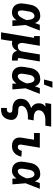

<svg xmlns="http://www.w3.org/2000/svg" viewBox="1293 -2092 1014 3640"><g transform="rotate(90 1800.0 -272.0)"><path d="M222 8Q192 8 163.5 1.5Q135 -5 111.5 -21.5Q88 -38 73 -62.5Q58 -87 51 -115Q44 -143 45 -173.5Q46 -204 51 -234L68 -334Q72 -359 80 -384Q88 -409 102.5 -432Q117 -455 137 -474.5Q157 -494 181 -506Q205 -518 231 -523Q257 -528 282 -528Q306 -528 328.5 -521Q351 -514 368 -500Q385 -486 397 -467Q409 -448 417 -427Q425 -450 433 -473.5Q441 -497 450 -520H559Q533 -453 507.5 -385Q482 -317 454 -250Q461 -188 465 -125Q469 -62 475 0H366Q365 -20 364.5 -39.5Q364 -59 365 -79Q352 -62 337 -45.5Q322 -29 303.5 -17Q285 -5 264 1.5Q243 8 222 8ZM223 -102Q241 -102 258.5 -111.5Q276 -121 288.5 -135Q301 -149 311.5 -165.5Q322 -182 330.5 -199Q339 -216 346.5 -233Q354 -250 361 -268Q360 -284 358 -299.5Q356 -315 353 -330.5Q350 -346 345.5 -360.5Q341 -375 333 -388Q325 -401 312 -409.5Q299 -418 282 -418Q271 -418 259.5 -414Q248 -410 238.5 -401.5Q229 -393 222 -382.5Q215 -372 210.5 -361Q206 -350 203 -339Q200 -328 198 -316L181 -216Q179 -204 178.5 -192Q178 -180 178 -168.5Q178 -157 180 -145.5Q182 -134 187 -124.5Q192 -115 201.5 -108.5Q211 -102 223 -102Z M593 215 697 -410H664V-520H848L797 -216Q795 -203 794.5 -190Q794 -177 795.5 -164.5Q797 -152 801 -140.5Q805 -129 813 -120Q821 -111 833 -106.5Q845 -102 858 -102Q875 -102 892.5 -107.5Q910 -113 924 -125Q938 -137 946 -154Q954 -171 957 -188L1012 -520H1145L1081 -133Q1080 -127 1081 -121Q1082 -115 1085.5 -110.5Q1089 -106 1095 -104Q1101 -102 1107 -102H1129L1128 8H1088Q1063 8 1038.5 3.5Q1014 -1 994 -13Q974 -25 961 -45.5Q948 -66 945 -90Q934 -70 919.5 -51Q905 -32 886 -18.5Q867 -5 844 1.5Q821 8 800 8Q788 8 777 6.5Q766 5 755 2Q755 29 751.5 55Q748 81 744 108L726 215Z M1422 8Q1392 8 1363.5 1.5Q1335 -5 1311.5 -21.5Q1288 -38 1273 -62.5Q1258 -87 1251 -115Q1244 -143 1245 -173.5Q1246 -204 1251 -234L1268 -334Q1272 -359 1280 -384Q1288 -409 1302.5 -432Q1317 -455 1337 -474.5Q1357 -494 1381 -506Q1405 -518 1431 -523Q1457 -528 1482 -528Q1506 -528 1528.5 -521Q1551 -514 1568 -500Q1585 -486 1597 -467Q1609 -448 1617 -427Q1625 -450 1633 -473.5Q1641 -497 1650 -520H1759Q1733 -453 1707.5 -385Q1682 -317 1654 -250Q1661 -188 1665 -125Q1669 -62 1675 0H1566Q1565 -20 1564.5 -39.5Q1564 -59 1565 -79Q1552 -62 1537 -45.5Q1522 -29 1503.5 -17Q1485 -5 1464 1.5Q1443 8 1422 8ZM1423 -102Q1441 -102 1458.5 -111.5Q1476 -121 1488.5 -135Q1501 -149 1511.5 -165.5Q1522 -182 1530.5 -199Q1539 -216 1546.5 -233Q1554 -250 1561 -268Q1560 -284 1558 -299.5Q1556 -315 1553 -330.5Q1550 -346 1545.5 -360.5Q1541 -375 1533 -388Q1525 -401 1512 -409.5Q1499 -418 1482 -418Q1471 -418 1459.5 -414Q1448 -410 1438.5 -401.5Q1429 -393 1422 -382.5Q1415 -372 1410.5 -361Q1406 -350 1403 -339Q1400 -328 1398 -316L1381 -216Q1379 -204 1378.5 -192Q1378 -180 1378 -168.5Q1378 -157 1380 -145.5Q1382 -134 1387 -124.5Q1392 -115 1401.5 -108.5Q1411 -102 1423 -102ZM1487 -600 1527 -759H1644L1583 -600Z M2026 215V105H2062Q2072 105 2082.5 101Q2093 97 2100 89.5Q2107 82 2111 72Q2115 62 2117 52Q2119 39 2113.5 26.5Q2108 14 2096.5 8Q2085 2 2071.5 1Q2058 0 2044.5 0Q2031 0 2017 -1.5Q2003 -3 1990 -5.5Q1977 -8 1964 -12Q1951 -16 1939.5 -21Q1928 -26 1917 -33Q1906 -40 1896.5 -49Q1887 -58 1879.5 -68Q1872 -78 1866.5 -90Q1861 -102 1857.5 -114.5Q1854 -127 1853 -140.5Q1852 -154 1853 -168Q1854 -182 1856 -195Q1859 -215 1866.5 -234.5Q1874 -254 1887 -270.5Q1900 -287 1917.5 -300.5Q1935 -314 1953 -324Q1971 -334 1990.5 -341.5Q2010 -349 2030 -355Q2006 -367 1986 -385Q1966 -403 1954 -427Q1942 -451 1939.5 -479Q1937 -507 1941 -535Q1943 -548 1948 -561.5Q1953 -575 1961.5 -586.5Q1970 -598 1981 -607.5Q1992 -617 2004 -625H1932L1950 -735H2380L2362 -625H2264Q2245 -625 2225.5 -623.5Q2206 -622 2186.5 -617.5Q2167 -613 2148.5 -605.5Q2130 -598 2113.5 -585.5Q2097 -573 2086 -555.5Q2075 -538 2072 -519Q2068 -500 2071.5 -481.5Q2075 -463 2086 -449.5Q2097 -436 2112.5 -427Q2128 -418 2145 -413Q2162 -408 2181 -406Q2200 -404 2219 -404H2262L2243 -294H2200Q2179 -294 2158 -292.5Q2137 -291 2115.5 -286.5Q2094 -282 2073 -274Q2052 -266 2033.5 -253Q2015 -240 2002.5 -220.5Q1990 -201 1987 -180Q1984 -164 1989 -150Q1994 -136 2005 -127.5Q2016 -119 2031 -115Q2046 -111 2061 -110.5Q2076 -110 2091.5 -110Q2107 -110 2122 -108Q2137 -106 2151.5 -102Q2166 -98 2179 -92Q2192 -86 2204 -78Q2216 -70 2225.5 -59Q2235 -48 2241.5 -35.5Q2248 -23 2251 -8.5Q2254 6 2253.5 21.5Q2253 37 2250 52Q2246 74 2239 95.5Q2232 117 2219 136.5Q2206 156 2188.5 172Q2171 188 2149.5 197.5Q2128 207 2106 211Q2084 215 2062 215Z M2751 8Q2725 8 2700 3.5Q2675 -1 2654 -13Q2633 -25 2617.5 -44Q2602 -63 2594.5 -86.5Q2587 -110 2587 -135.5Q2587 -161 2592 -187L2629 -410H2501V-520H2780L2722 -169Q2720 -157 2721 -144.5Q2722 -132 2727.5 -122Q2733 -112 2744.5 -107Q2756 -102 2768 -102Q2782 -102 2795 -109Q2808 -116 2817.5 -127.5Q2827 -139 2832 -152Q2837 -165 2839 -179L2950 -170Q2946 -147 2937 -124Q2928 -101 2915 -80.5Q2902 -60 2883.5 -42.5Q2865 -25 2843 -13Q2821 -1 2797.5 3.5Q2774 8 2751 8Z M3222 8Q3192 8 3163.5 1.5Q3135 -5 3111.5 -21.5Q3088 -38 3073 -62.5Q3058 -87 3051 -115Q3044 -143 3045 -173.5Q3046 -204 3051 -234L3068 -334Q3072 -359 3080 -384Q3088 -409 3102.5 -432Q3117 -455 3137 -474.5Q3157 -494 3181 -506Q3205 -518 3231 -523Q3257 -528 3282 -528Q3306 -528 3328.5 -521Q3351 -514 3368 -500Q3385 -486 3397 -467Q3409 -448 3417 -427Q3425 -450 3433 -473.5Q3441 -497 3450 -520H3559Q3533 -453 3507.5 -385Q3482 -317 3454 -250Q3461 -188 3465 -125Q3469 -62 3475 0H3366Q3365 -20 3364.5 -39.5Q3364 -59 3365 -79Q3352 -62 3337 -45.5Q3322 -29 3303.5 -17Q3285 -5 3264 1.5Q3243 8 3222 8ZM3223 -102Q3241 -102 3258.5 -111.5Q3276 -121 3288.5 -135Q3301 -149 3311.5 -165.5Q3322 -182 3330.5 -199Q3339 -216 3346.5 -233Q3354 -250 3361 -268Q3360 -284 3358 -299.5Q3356 -315 3353 -330.5Q3350 -346 3345.5 -360.5Q3341 -375 3333 -388Q3325 -401 3312 -409.5Q3299 -418 3282 -418Q3271 -418 3259.5 -414Q3248 -410 3238.5 -401.5Q3229 -393 3222 -382.5Q3215 -372 3210.5 -361Q3206 -350 3203 -339Q3200 -328 3198 -316L3181 -216Q3179 -204 3178.5 -192Q3178 -180 3178 -168.5Q3178 -157 3180 -145.5Q3182 -134 3187 -124.5Q3192 -115 3201.5 -108.5Q3211 -102 3223 -102Z"/></g></svg>

Font: Iosevka HT Extrabold Extended
Style: Italic
Weight: 800
Width: 7
Italic angle: -9°
Monospace: yes
Designer: Belleve Invis
Foundry: Belleve Invis
Version: Version 32.3.0; ttfautohint (v1.8.4)